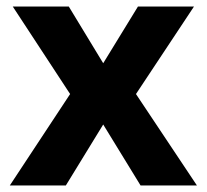

<svg xmlns="http://www.w3.org/2000/svg" viewBox="-20 -566 631 586"><path d="M194 -279 19 -546H190L295 -373L401 -546H572L395 -279L581 0H409L295 -186L181 0H10Z"/></svg>

Font: Noto Sans Cherokee
Style: Regular
Weight: 400
Designer: Monotype Design Team
Foundry: Monotype Imaging Inc.
Version: Version 2.001